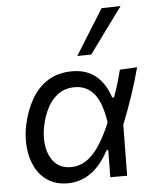

<svg xmlns="http://www.w3.org/2000/svg" viewBox="-55 -839 722 896"><g transform="rotate(-5 305.5 -391.0)"><path d="M226.5 11Q172.5 11 134.8 -13.2Q97 -37.5 75.8 -78.8Q54.5 -120 50 -171.5Q48.5 -187 48.5 -203Q48.5 -239.5 56.5 -277.5Q71 -345 101 -397Q131 -449 178.5 -478.5Q226 -508 291.5 -508Q358 -508 401.8 -472.5Q445.5 -437 467.5 -369.5H476Q489.5 -407 498.5 -438Q507.5 -469 514.5 -496L595.5 -500.5Q578.5 -435.5 555.5 -367.8Q532.5 -300 508 -239L505 0H426Q426.5 -32.5 427 -64.5Q427 -96.5 427.5 -127H420Q381.5 -55.5 332.8 -22.2Q284 11 226.5 11ZM249 -63Q304 -63 349 -109.2Q394 -155.5 436 -255.5Q421.5 -352 386.5 -392.5Q351.5 -433 297.5 -433Q252 -433 220.2 -410Q188.5 -387 169 -349.8Q149.5 -312.5 140.5 -269.5Q133.5 -237.5 133.5 -208Q133.5 -188.5 136.5 -170Q144 -122.5 171.8 -92.8Q199.5 -63 249 -63ZM322 -577Q355.5 -631 388.5 -684Q421.5 -737 454.5 -789.5L543.5 -791.5Q503.5 -737.5 464.8 -684.2Q426 -631 387.5 -578Z"/></g></svg>

Font: Heraclito
Style: Italic
Weight: 400
Italic angle: -12°
Designer: Kostas Bartsokas (font) & Cristiano Sobral (main changes)
Foundry: Kostas Bartsokas (font) & Cristiano Sobral (main changes)
Version: Version 1.00;July 8, 2020;FontCreator 13.0.0.2655 64-bit